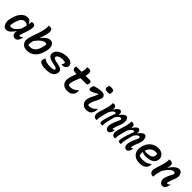

<svg xmlns="http://www.w3.org/2000/svg" viewBox="487 -2590 4425 4425"><g transform="rotate(45 2700.0 -377.0)"><path d="M309 -547Q356 -547 385 -520Q414 -493 430 -457H435Q439 -479 441.5 -500Q444 -521 444 -536Q464 -543 487 -543Q529 -543 547.5 -510.5Q566 -478 546 -393Q530 -317 503.5 -250.5Q477 -184 463 -117Q472 -109 488 -109Q521 -109 553 -150H559Q558 -142 556 -132.5Q554 -123 551 -111Q544 -84 534 -61.5Q524 -39 512 -26Q496 -8 478 0.5Q460 9 434 9Q386 9 361.5 -33.5Q337 -76 350 -140V-142H345Q319 -99 288 -64.5Q257 -30 224 -9.5Q191 11 159 11Q120 11 93 -10.5Q66 -32 51 -67Q36 -102 33.5 -144Q31 -186 41 -226L47 -251Q86 -406 155 -476.5Q224 -547 309 -547ZM151 -128Q159 -121 168 -117Q177 -113 189 -113Q236 -113 281.5 -145Q327 -177 379 -251Q389 -285 400.5 -319.5Q412 -354 421 -392Q389 -435 326 -435Q271 -435 233.5 -388Q196 -341 171 -252L167 -235Q149 -177 151 -128Z M1149 -286Q1122 -179 1073 -113.5Q1024 -48 960 -18.5Q896 11 824 11Q779 11 747.5 -2Q716 -15 693 -37Q665 -66 653 -107.5Q641 -149 651 -199Q663 -265 687 -330.5Q711 -396 737 -473Q763 -550 781 -648Q786 -674 786.5 -702.5Q787 -731 779 -750Q791 -755 802.5 -756Q814 -757 827 -757Q856 -757 875.5 -743Q895 -729 902 -696Q909 -663 897 -605Q888 -559 872 -511Q856 -463 838 -414L846 -411Q892 -475 944 -511.5Q996 -548 1048 -548Q1097 -548 1127 -514.5Q1157 -481 1164.5 -426Q1172 -371 1154 -305ZM1011 -424Q964 -424 903 -380.5Q842 -337 782 -252Q771 -215 765.5 -179.5Q760 -144 761 -110Q775 -104 791.5 -102Q808 -100 828 -100Q871 -100 908.5 -118Q946 -136 976.5 -177.5Q1007 -219 1026 -291L1030 -305Q1038 -335 1042 -359.5Q1046 -384 1046 -407Q1035 -424 1011 -424Z M1600 -548Q1652 -548 1683.5 -536Q1715 -524 1740 -500Q1781 -459 1770 -416L1768 -405Q1759 -372 1728 -349.5Q1697 -327 1655 -327Q1637 -327 1624 -331V-337Q1650 -370 1654 -412Q1625 -431 1573 -431Q1493 -431 1451 -410Q1409 -389 1401 -359Q1395 -336 1413.5 -318.5Q1432 -301 1498 -287L1584 -269Q1662 -253 1688.5 -215.5Q1715 -178 1702 -124Q1683 -49 1616.5 -19Q1550 11 1440 11Q1358 11 1313.5 -4.5Q1269 -20 1256 -34Q1245 -45 1239 -65.5Q1233 -86 1243 -121Q1250 -146 1263 -164H1269Q1303 -136 1353.5 -120.5Q1404 -105 1486 -105Q1560 -105 1601 -134Q1606 -160 1590.5 -173Q1575 -186 1531 -196L1430 -219Q1337 -240 1306 -283.5Q1275 -327 1289 -379Q1303 -431 1346 -469Q1389 -507 1454.5 -527.5Q1520 -548 1600 -548Z M1898 -536H2069Q2075 -554 2079 -572Q2083 -590 2086 -609Q2093 -656 2086 -700Q2103 -705 2116.5 -707Q2130 -709 2144 -709Q2182 -709 2202 -686Q2222 -663 2215 -610Q2213 -591 2209 -572.5Q2205 -554 2200 -536H2335Q2369 -536 2381 -515.5Q2393 -495 2385 -464Q2381 -451 2377 -439Q2373 -427 2367 -416H2157Q2132 -358 2109 -302.5Q2086 -247 2077 -193Q2073 -167 2072 -149.5Q2071 -132 2073 -116Q2084 -109 2099 -104.5Q2114 -100 2136 -100Q2181 -100 2230 -120.5Q2279 -141 2328 -192H2334Q2336 -178 2335 -159Q2334 -140 2329 -118Q2323 -93 2313.5 -75Q2304 -57 2287 -39Q2262 -14 2226 -1.5Q2190 11 2138 11Q2076 11 2033 -16Q1990 -43 1969.5 -87Q1949 -131 1955 -181Q1962 -245 1982.5 -302.5Q2003 -360 2026 -416H2017Q1867 -416 1891 -519Q1894 -529 1898 -536Z M2499 -501Q2533 -514 2573.5 -524Q2614 -534 2656 -540Q2698 -546 2733 -546Q2763 -546 2787.5 -532.5Q2812 -519 2825.5 -498Q2839 -477 2835 -452Q2827 -401 2803.5 -355.5Q2780 -310 2756.5 -265.5Q2733 -221 2722 -172Q2715 -137 2716 -109Q2730 -97 2751 -97Q2801 -97 2844 -118Q2887 -139 2935 -194H2941Q2943 -181 2942 -163.5Q2941 -146 2936 -123Q2921 -61 2887 -29Q2868 -11 2834.5 0.5Q2801 12 2759 12Q2710 12 2671 -14.5Q2632 -41 2613 -82.5Q2594 -124 2602 -170Q2611 -224 2632 -268Q2653 -312 2675.5 -355.5Q2698 -399 2711 -448L2705 -451Q2651 -417 2597 -391.5Q2543 -366 2508 -366Q2486 -366 2478.5 -388.5Q2471 -411 2481 -454Q2487 -476 2499 -501ZM2750 -760Q2768 -763 2787.5 -764.5Q2807 -766 2823 -766Q2872 -766 2891.5 -742.5Q2911 -719 2900 -676L2889 -632Q2872 -630 2853 -628.5Q2834 -627 2817 -627Q2765 -627 2745.5 -649Q2726 -671 2739 -719Z M3090 -536Q3098 -539 3106 -540.5Q3114 -542 3125 -542Q3211 -542 3196 -433H3200Q3229 -484 3262 -515Q3295 -546 3324 -546Q3353 -546 3369.5 -514Q3386 -482 3377 -439H3382Q3413 -486 3450.5 -516.5Q3488 -547 3520 -547Q3543 -547 3558.5 -531Q3574 -515 3582.5 -489Q3591 -463 3592.5 -433.5Q3594 -404 3588 -378Q3575 -319 3548.5 -261.5Q3522 -204 3508 -142Q3507 -132 3505.5 -124.5Q3504 -117 3505 -109Q3507 -108 3510.5 -108Q3514 -108 3517 -108Q3525 -108 3536 -114Q3547 -120 3554 -133H3560Q3560 -114 3556 -94Q3552 -68 3541 -46Q3530 -24 3517 -10Q3498 9 3468 9Q3427 9 3404 -31.5Q3381 -72 3394 -136Q3404 -189 3430.5 -253.5Q3457 -318 3491 -394Q3487 -411 3480 -419Q3473 -427 3459 -427Q3433 -427 3405.5 -401.5Q3378 -376 3348 -329Q3319 -218 3300.5 -140Q3282 -62 3288 0Q3275 4 3251 4Q3217 4 3206 -21.5Q3195 -47 3210 -111Q3222 -160 3234.5 -203.5Q3247 -247 3264.5 -295.5Q3282 -344 3305 -406Q3301 -427 3279 -427Q3257 -427 3231 -403Q3205 -379 3171 -327Q3154 -267 3137.5 -212Q3121 -157 3111 -104.5Q3101 -52 3104 3Q3094 6 3082 6Q3045 6 3025.5 -13.5Q3006 -33 3000 -59.5Q2994 -86 2997 -107Q3005 -162 3021.5 -216.5Q3038 -271 3056 -327Q3074 -383 3084 -439Q3089 -468 3091.5 -492Q3094 -516 3090 -536Z M3690 -536Q3698 -539 3706 -540.5Q3714 -542 3725 -542Q3811 -542 3796 -433H3800Q3829 -484 3862 -515Q3895 -546 3924 -546Q3953 -546 3969.5 -514Q3986 -482 3977 -439H3982Q4013 -486 4050.5 -516.5Q4088 -547 4120 -547Q4143 -547 4158.5 -531Q4174 -515 4182.5 -489Q4191 -463 4192.5 -433.5Q4194 -404 4188 -378Q4175 -319 4148.5 -261.5Q4122 -204 4108 -142Q4107 -132 4105.5 -124.5Q4104 -117 4105 -109Q4107 -108 4110.5 -108Q4114 -108 4117 -108Q4125 -108 4136 -114Q4147 -120 4154 -133H4160Q4160 -114 4156 -94Q4152 -68 4141 -46Q4130 -24 4117 -10Q4098 9 4068 9Q4027 9 4004 -31.5Q3981 -72 3994 -136Q4004 -189 4030.5 -253.5Q4057 -318 4091 -394Q4087 -411 4080 -419Q4073 -427 4059 -427Q4033 -427 4005.5 -401.5Q3978 -376 3948 -329Q3919 -218 3900.5 -140Q3882 -62 3888 0Q3875 4 3851 4Q3817 4 3806 -21.5Q3795 -47 3810 -111Q3822 -160 3834.5 -203.5Q3847 -247 3864.5 -295.5Q3882 -344 3905 -406Q3901 -427 3879 -427Q3857 -427 3831 -403Q3805 -379 3771 -327Q3754 -267 3737.5 -212Q3721 -157 3711 -104.5Q3701 -52 3704 3Q3694 6 3682 6Q3645 6 3625.5 -13.5Q3606 -33 3600 -59.5Q3594 -86 3597 -107Q3605 -162 3621.5 -216.5Q3638 -271 3656 -327Q3674 -383 3684 -439Q3689 -468 3691.5 -492Q3694 -516 3690 -536Z M4573 -547Q4625 -547 4663.5 -529Q4702 -511 4725.5 -482Q4749 -453 4757.5 -418.5Q4766 -384 4758 -352L4756 -344Q4737 -271 4668 -236Q4599 -201 4497 -201Q4455 -201 4424 -208.5Q4393 -216 4378 -228H4373Q4367 -197 4370 -167Q4373 -137 4386 -114Q4411 -104 4436 -100Q4461 -96 4490 -96Q4565 -96 4614.5 -115.5Q4664 -135 4714 -171H4720Q4720 -156 4718 -143.5Q4716 -131 4714 -120Q4706 -88 4693.5 -68.5Q4681 -49 4663 -35Q4635 -11 4596.5 0Q4558 11 4497 11Q4405 11 4345.5 -29.5Q4286 -70 4264.5 -138Q4243 -206 4265 -288L4268 -301Q4290 -383 4335.5 -437.5Q4381 -492 4442.5 -519.5Q4504 -547 4573 -547ZM4579 -440Q4521 -440 4467.5 -402Q4414 -364 4386 -280Q4413 -273 4448 -273Q4543 -273 4586 -298Q4629 -323 4639 -363Q4645 -387 4644 -403Q4643 -419 4638 -431Q4625 -435 4611.5 -437.5Q4598 -440 4579 -440Z M4925 -536Q4942 -541 4961 -541Q5020 -541 5038.5 -505Q5057 -469 5038 -395Q5036 -385 5033 -374H5040Q5066 -421 5101.5 -459.5Q5137 -498 5176.5 -521.5Q5216 -545 5254 -545Q5284 -545 5305.5 -529Q5327 -513 5340 -487Q5353 -461 5356.5 -431.5Q5360 -402 5354 -376Q5340 -317 5316.5 -264Q5293 -211 5279 -149Q5277 -139 5275.5 -129Q5274 -119 5274 -111Q5282 -108 5290 -108Q5304 -108 5322 -119.5Q5340 -131 5353 -150H5359Q5358 -140 5356.5 -130Q5355 -120 5351 -104Q5337 -52 5318 -28Q5305 -9 5286 0Q5267 9 5235 9Q5209 9 5185 -12Q5161 -33 5149 -66Q5137 -99 5144 -136Q5155 -191 5182 -251Q5209 -311 5246 -381Q5234 -417 5196 -417Q5166 -417 5130.5 -392Q5095 -367 5058 -322Q5021 -277 4987 -218Q4969 -161 4957 -107Q4945 -53 4947 3Q4938 6 4928 6Q4886 6 4864 -13.5Q4842 -33 4835.5 -59.5Q4829 -86 4832 -107Q4840 -162 4857.5 -217.5Q4875 -273 4893.5 -329Q4912 -385 4922 -439Q4932 -496 4925 -536Z"/></g></svg>

Font: Recursive Mn Csl St SmB
Style: Italic
Weight: 600
Italic angle: -15°
Monospace: yes
Version: Version 1.079;hotconv 1.0.112;makeotfexe 2.5.65598; ttfautoh